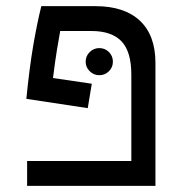

<svg xmlns="http://www.w3.org/2000/svg" viewBox="-20 -606 626 626"><path d="M279.3 -333 266.1 -253.4 65.9 -283.7Q75.7 -382.8 88.1 -456.1Q100.6 -529.3 114.7 -585.9H291.5Q385.7 -585.9 436.3 -538.3Q486.8 -490.7 486.8 -400.9V0H68.4V-81.1H408.2V-362.3Q408.2 -438 376 -471.4Q343.8 -504.9 278.3 -504.9H176.3Q171.9 -481.4 165.8 -444.3Q159.7 -407.2 152.8 -351.6ZM303.7 -360.8Q285.6 -360.8 272.5 -373.8Q259.3 -386.7 259.3 -404.8Q259.3 -423.3 272.5 -436.3Q285.6 -449.2 303.7 -449.2Q322.3 -449.2 335.2 -436.3Q348.1 -423.3 348.1 -404.8Q348.1 -386.7 335.2 -373.8Q322.3 -360.8 303.7 -360.8Z"/></svg>

Font: Cascadia Mono NF SemiLight
Style: Regular
Weight: 350
Monospace: yes
Designer: Aaron Bell
Foundry: Saja Typeworks
Version: Version 2404.023; ttfautohint (v1.8.4)